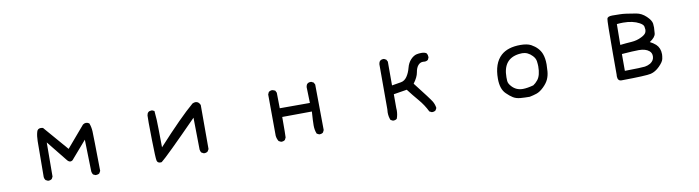

<svg xmlns="http://www.w3.org/2000/svg" viewBox="-28 -1103 6057 1663"><g transform="rotate(-10 3000.0 -271.0)"><path d="M720 21H714L694 12Q685 0 683 -16L676 -297L540 -140Q531 -133 521 -133Q508 -133 495 -147L347 -331L345 -31L335 -12Q323 -2 306 -2H300L280 -12Q271 -23 269 -39Q271 -312 271.5 -356.5Q272 -401 282 -436Q289 -463 317 -463Q326 -463 337 -460L524 -243L683 -429Q697 -439 711 -439Q725 -439 739 -429Q752 -396 754 -356.5Q756 -317 760 -8L749 12Q737 21 720 21Z M1287 11Q1261 11 1256 -12.5Q1251 -36 1248 -193Q1246 -287 1246 -346L1247 -409Q1252 -446 1287 -446H1294L1313 -437Q1321 -358 1321 -278Q1321 -198 1323 -116Q1534 -347 1649 -444Q1664 -451 1676 -451Q1703 -451 1717 -419V-31L1706 -12Q1694 -2 1677 -2H1671L1651 -12Q1642 -23 1640 -40L1636 -321Q1347 -27 1298 10Z M2353 16H2347L2327 6Q2313 -16 2310 -43L2308 -407L2317 -427Q2331 -438 2348 -438Q2353 -438 2374 -429L2384 -409L2386 -272H2651L2647 -413Q2652 -450 2688 -450H2694L2714 -440L2724 -421L2728 -20L2718 0Q2706 10 2689 10H2683L2663 0Q2649 -33 2649 -74Q2649 -114 2655 -196L2394 -194Q2394 -33 2392 -14L2382 6Q2370 16 2353 16Z M3339 4H3333L3313 -6Q3300 -36 3300 -74Q3300 -87 3302 -101V-499Q3307 -536 3343 -536H3349L3368 -526L3378 -507V-298Q3427 -306 3459 -311.5Q3491 -317 3512.5 -348.5Q3534 -380 3545 -423Q3556 -466 3582 -493.5Q3608 -521 3636 -527Q3655 -531 3677 -531Q3707 -531 3722 -519Q3731 -505 3731 -488V-481L3722 -462Q3710 -452 3693 -452L3677 -453Q3652 -453 3634 -432Q3616 -411 3609.5 -371Q3603 -331 3565 -280Q3687 -124 3702.5 -97Q3718 -70 3722 -39L3712 -20Q3700 -10 3683 -10H3677L3657 -20Q3628 -80 3583 -132.5Q3538 -185 3497 -239L3380 -220V-99L3381 -79Q3381 -40 3368 -6Q3356 4 3339 4Z M4536 6Q4494 6 4455.5 3Q4417 0 4390.5 -16.5Q4364 -33 4336 -61Q4291 -104 4291 -195Q4291 -331 4362 -396Q4422 -450 4533 -450Q4592 -450 4626 -432Q4691 -396 4713 -339Q4728 -300 4728 -245Q4728 -221 4725 -184Q4722 -147 4708 -115.5Q4694 -84 4661 -52Q4628 -20 4597.5 -10Q4567 0 4536 6ZM4489 -71Q4527 -71 4583 -86Q4605 -100 4624 -124Q4654 -162 4654 -241Q4654 -258 4650.5 -285Q4647 -312 4624 -336Q4585 -377 4536 -377Q4528 -377 4507 -375Q4366 -357 4366 -195Q4366 -188 4367 -164Q4368 -140 4393 -113Q4431 -71 4489 -71Z M5343 4Q5309 4 5309 -39L5310 -51V-237Q5310 -524 5315.5 -543.5Q5321 -563 5362 -563Q5403 -562 5427.5 -562Q5452 -562 5487 -557Q5522 -552 5569 -544Q5616 -536 5655 -499Q5694 -462 5698 -432Q5700 -417 5700 -398Q5700 -379 5696.5 -346Q5693 -313 5642 -280Q5669 -267 5693 -246Q5728 -213 5728 -158Q5728 -143 5723 -117.5Q5718 -92 5681 -55Q5644 -18 5603 -8Q5562 2 5343 4ZM5386 -72Q5538 -74 5563.5 -78Q5589 -82 5612 -95Q5647 -118 5647 -155Q5647 -185 5626 -202Q5595 -228 5536 -228Q5488 -228 5386 -220ZM5386 -300Q5437 -306 5485.5 -309Q5534 -312 5575 -333Q5608 -349 5617 -367Q5623 -379 5623 -394Q5623 -402 5619.5 -420Q5616 -438 5585 -455Q5529 -486 5443 -486Q5417 -486 5388 -483Z"/></g></svg>

Font: Xiaolai SC
Style: Regular
Weight: 400
Designer: Nozomi Seto 瀬戸のぞみ
Version: Version 3.11;December 4, 2020;FontCreator 13.0.0.2613 64-bit